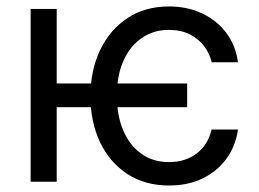

<svg xmlns="http://www.w3.org/2000/svg" viewBox="-20 -568 810 600"><path d="M564.9 -307.1V-232.9H136.2V-307.1ZM157.2 -540V0H75.7V-540ZM508.3 11.7Q433.1 11.7 377.9 -24.4Q322.8 -60.5 292.7 -123.5Q262.7 -186.5 262.7 -267.1Q262.7 -349.6 293.5 -412.8Q324.2 -476.1 379.2 -512Q434.1 -547.9 507.8 -547.9Q564.9 -547.9 611.3 -526.1Q657.7 -504.4 687.3 -465.1Q716.8 -425.8 723.6 -373.5H641.6Q635.3 -400.4 618.2 -423.3Q601.1 -446.3 573.5 -460.4Q545.9 -474.6 507.8 -474.6Q459.5 -474.6 422.6 -449Q385.7 -423.3 365.5 -377.4Q345.2 -331.5 345.2 -269.5Q345.2 -207 365.2 -160.2Q385.3 -113.3 421.9 -87.4Q458.5 -61.5 507.8 -61.5Q560.1 -61.5 595.2 -88.9Q630.4 -116.2 641.1 -163.1H723.6Q716.8 -112.8 688.5 -73.2Q660.2 -33.7 614.3 -11Q568.4 11.7 508.3 11.7Z"/></svg>

Font: V-Inter
Style: Regular-375
Weight: 375
Designer: Rasmus Andersson
Foundry: rsms
Version: Version 4.000;git-4146feb